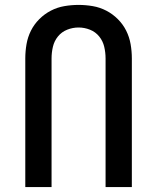

<svg xmlns="http://www.w3.org/2000/svg" viewBox="-20 -762 640 782"><path d="M83 0V-524Q83 -553 88 -582Q93 -611 106 -637Q119 -663 140 -684Q161 -705 187 -718.5Q213 -732 242 -737Q271 -742 300 -742Q329 -742 358 -737Q387 -732 413 -718.5Q439 -705 460 -684Q481 -663 494 -637Q507 -611 512 -582Q517 -553 517 -524V0H410V-524Q410 -548 404.5 -571.5Q399 -595 384 -613.5Q369 -632 346.5 -641Q324 -650 300 -650Q276 -650 253.5 -641Q231 -632 216 -613.5Q201 -595 195.5 -571.5Q190 -548 190 -524V0Z"/></svg>

Font: Iosevka Semibold Extended
Style: Regular
Weight: 600
Width: 7
Monospace: yes
Designer: Belleve Invis
Foundry: Belleve Invis
Version: Version 32.5.0; ttfautohint (v1.8.4)